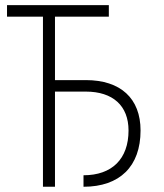

<svg xmlns="http://www.w3.org/2000/svg" viewBox="-20 -713 626 733"><path d="M298.8 0C437.5 0 516.6 -78.1 516.6 -214.8C516.6 -337.4 440.4 -407.2 307.6 -407.2H189.9V-649.4H395.5V-693.4H6.8V-649.4H144V0H189.9V-363.3H307.6C411.1 -363.3 470.7 -309.1 470.7 -214.8C470.7 -106.4 407.7 -43.9 298.8 -43.9Z"/></svg>

Font: Cascadia Mono PL ExtraLight
Style: Regular
Weight: 200
Monospace: yes
Designer: Aaron Bell
Foundry: Saja Typeworks
Version: Version 2404.023